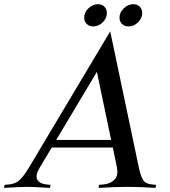

<svg xmlns="http://www.w3.org/2000/svg" viewBox="-44 -909 822 929"><path d="M432.6 0 435.5 -14.6 457 -16.6Q489.7 -19.5 509.8 -39.6Q529.8 -59.6 521.5 -100.1L502 -195.3H206.5L149.4 -100.1Q125 -59.6 136.7 -39.6Q148.4 -19.5 180.2 -16.6L200.7 -14.6L197.8 0Q116.7 -4.9 87.9 -4.9Q58.1 -4.9 -24.4 0L-21.5 -14.6L0 -16.6Q32.7 -19.5 52.7 -39.6Q73.2 -59.6 97.2 -100.1L489.3 -757.3L627.4 -100.1Q635.7 -59.6 647.5 -39.6Q659.2 -19.5 690.9 -16.6L711.4 -14.6L708.5 0Q627.4 -4.9 572.8 -4.9Q517.6 -4.9 432.6 0ZM493.7 -231.9 424.8 -561.5 228 -231.9ZM430.2 -888.7Q449.2 -888.7 461.2 -876.7Q473.1 -864.7 473.1 -846.2Q473.1 -820.3 452.9 -800.8Q432.6 -781.2 407.2 -781.2Q387.7 -781.2 375.5 -793.2Q363.3 -805.2 363.3 -823.7Q363.3 -849.1 384 -868.9Q404.8 -888.7 430.2 -888.7ZM601.1 -888.7Q620.1 -888.7 632.1 -876.7Q644 -864.7 644 -846.2Q644 -820.3 623.8 -800.8Q603.5 -781.2 578.1 -781.2Q558.6 -781.2 546.4 -793.2Q534.2 -805.2 534.2 -823.7Q534.2 -849.1 554.9 -868.9Q575.7 -888.7 601.1 -888.7Z"/></svg>

Font: Flanker
Style: Italic
Weight: 400
Italic angle: -12°
Designer: Flanker
Version: Version 2.027